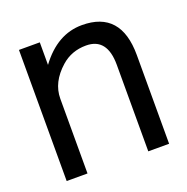

<svg xmlns="http://www.w3.org/2000/svg" viewBox="-101 -628 702 719"><g transform="rotate(-20 250.0 -268.5)"><path d="M45.9 -3.9V-526.4H128.9V-436.5Q200.2 -533.2 298.8 -533.2Q454.1 -533.2 454.1 -357.4V-3.9H371.1V-348.6Q371.1 -456.1 287.1 -456.1Q229.5 -456.1 188.5 -419.9Q128.9 -367.2 128.9 -301.8V-3.9Z"/></g></svg>

Font: MotoyaLCedar
Style: W3 mono
Weight: 400
Version: Version 1.01